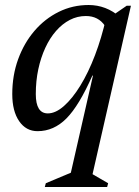

<svg xmlns="http://www.w3.org/2000/svg" viewBox="-20 -512 554 767"><path d="M130 12Q84 12 56.5 -28Q29 -68 29 -136Q29 -211 52.5 -275.5Q76 -340 117.5 -388.5Q159 -437 214.5 -464.5Q270 -492 334 -492Q369 -492 400.5 -480Q432 -468 459 -444L426 -296Q426 -369 399.5 -408.5Q373 -448 323 -448Q289 -448 259 -432.5Q229 -417 204 -388.5Q179 -360 161 -321Q143 -282 133 -235.5Q123 -189 123 -136Q123 -59 171 -59Q202 -59 235.5 -88.5Q269 -118 301 -170Q333 -222 359.5 -291.5Q386 -361 404 -441H450L399 -210H349Q296 -90 245.5 -39Q195 12 130 12ZM258 200 404 -441H416L486 -489H503L346 200L319 166L412 220L408 235H159L163 220L294 165Z"/></svg>

Font: Platypi Light Light
Style: Italic
Weight: 300
Italic angle: -13°
Version: Version 1.200